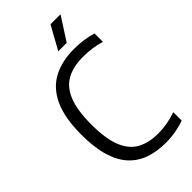

<svg xmlns="http://www.w3.org/2000/svg" viewBox="-288 -1022 1109 1109"><g transform="rotate(-45 266.0 -468.0)"><path d="M361 9.5Q289 9.5 231.2 -10.5Q173.5 -30.5 132.5 -74.8Q91.5 -119 69.8 -191.5Q48 -264 48 -368.5Q48 -505 86.2 -588.8Q124.5 -672.5 196.2 -711Q268 -749.5 369 -749.5Q407 -749.5 443.8 -744.5Q480.5 -739.5 515.5 -729V-660Q478.5 -671.5 443.5 -676Q408.5 -680.5 371.5 -680.5Q293.5 -680.5 239.8 -651.5Q186 -622.5 158.2 -554.5Q130.5 -486.5 130.5 -370.5Q130.5 -251 158.8 -183.2Q187 -115.5 240 -87.5Q293 -59.5 367.5 -59.5Q404.5 -59.5 440 -65.8Q475.5 -72 515.5 -85.5V-16.5Q483 -5 443.5 2.2Q404 9.5 361 9.5ZM294.5 -804 373 -946H455L363.5 -804Z"/></g></svg>

Font: Encode Sans SC SemiCondensed
Style: Regular
Weight: 400
Width: 4
Designer: Multiple Designers
Foundry: Impallari Type
Version: Version 3.002